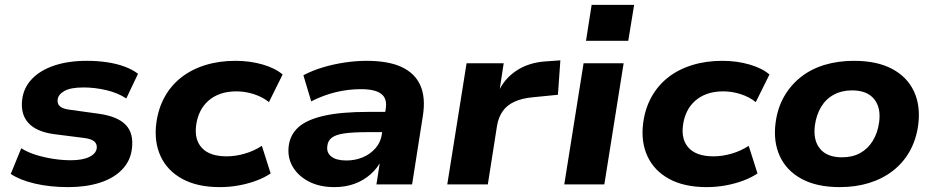

<svg xmlns="http://www.w3.org/2000/svg" viewBox="-20 -755 3825 786"><path d="M260 11Q184 11 122.5 -3.5Q61 -18 24 -43L67 -148Q94 -131 128.5 -120.5Q163 -110 199.5 -104.5Q236 -99 270 -99Q318 -99 345.5 -112.5Q373 -126 376 -148Q378 -165 366.5 -175.5Q355 -186 326 -190L200 -206Q128 -216 95.5 -252.5Q63 -289 71 -349Q77 -396 110.5 -431.5Q144 -467 201.5 -486.5Q259 -506 336 -506Q380 -506 419.5 -500Q459 -494 491 -482Q523 -470 545 -453L497 -352Q462 -375 415 -386Q368 -397 322 -397Q269 -397 243.5 -382.5Q218 -368 216 -347Q214 -331 224.5 -320.5Q235 -310 264 -306L387 -289Q462 -278 495 -243.5Q528 -209 520 -146Q514 -96 479.5 -60.5Q445 -25 388.5 -7Q332 11 260 11Z M880 11Q788 11 726.5 -22.5Q665 -56 637.5 -115.5Q610 -175 620 -252Q628 -311 654 -358Q680 -405 722 -438Q764 -471 820.5 -488.5Q877 -506 944 -506Q1003 -506 1055 -491Q1107 -476 1137 -450L1081 -337Q1055 -358 1019.5 -369.5Q984 -381 948 -381Q911 -381 882.5 -371Q854 -361 833 -342.5Q812 -324 799.5 -298.5Q787 -273 783 -242Q775 -183 807 -149Q839 -115 908 -115Q944 -115 982 -126Q1020 -137 1052 -158L1088 -45Q1063 -28 1029.5 -15.5Q996 -3 958 4Q920 11 880 11Z M1349 11Q1288 11 1244 -12Q1200 -35 1178 -73Q1156 -111 1162 -158Q1168 -204 1202 -234.5Q1236 -265 1306 -281Q1376 -297 1489 -297H1576L1563 -214H1484Q1426 -214 1390.5 -209Q1355 -204 1338.5 -191.5Q1322 -179 1320 -157Q1316 -130 1336.5 -114Q1357 -98 1398 -98Q1434 -98 1465 -111Q1496 -124 1517 -148Q1538 -172 1543 -204L1559 -309Q1566 -351 1541 -370.5Q1516 -390 1457 -390Q1407 -390 1356 -378Q1305 -366 1254 -340L1222 -447Q1258 -466 1301 -479Q1344 -492 1390.5 -499Q1437 -506 1481 -506Q1570 -506 1624.5 -480.5Q1679 -455 1701 -405Q1723 -355 1711 -280L1667 0H1521L1537 -102H1543Q1526 -67 1497 -41.5Q1468 -16 1431 -2.5Q1394 11 1349 11Z M1811 0 1890 -496H2042L2023 -372H2017Q2041 -430 2093 -465Q2145 -500 2218 -504L2274 -508L2264 -367L2163 -357Q2118 -353 2087 -339Q2056 -325 2038.5 -300.5Q2021 -276 2015 -242L1977 0Z M2379 -588 2402 -735H2576L2552 -588ZM2290 0 2369 -496H2533L2454 0Z M2873 11Q2781 11 2719.5 -22.5Q2658 -56 2630.5 -115.5Q2603 -175 2613 -252Q2621 -311 2647 -358Q2673 -405 2715 -438Q2757 -471 2813.5 -488.5Q2870 -506 2937 -506Q2996 -506 3048 -491Q3100 -476 3130 -450L3074 -337Q3048 -358 3012.5 -369.5Q2977 -381 2941 -381Q2904 -381 2875.5 -371Q2847 -361 2826 -342.5Q2805 -324 2792.5 -298.5Q2780 -273 2776 -242Q2768 -183 2800 -149Q2832 -115 2901 -115Q2937 -115 2975 -126Q3013 -137 3045 -158L3081 -45Q3056 -28 3022.5 -15.5Q2989 -3 2951 4Q2913 11 2873 11Z M3418 11Q3324 11 3262 -22.5Q3200 -56 3172.5 -115.5Q3145 -175 3155 -252Q3163 -313 3190 -360Q3217 -407 3259 -440Q3301 -473 3356 -489.5Q3411 -506 3476 -506Q3570 -506 3632 -473Q3694 -440 3721.5 -381Q3749 -322 3739 -244Q3731 -184 3704.5 -136.5Q3678 -89 3635.5 -56Q3593 -23 3538 -6Q3483 11 3418 11ZM3427 -111Q3470 -111 3501.5 -128.5Q3533 -146 3553 -178.5Q3573 -211 3579 -255Q3587 -315 3558 -350Q3529 -385 3468 -385Q3426 -385 3393.5 -367.5Q3361 -350 3341.5 -317.5Q3322 -285 3316 -242Q3308 -181 3337 -146Q3366 -111 3427 -111Z"/></svg>

Font: Nunito Sans 10pt SemiExpanded ExtraBold
Style: Italic
Weight: 800
Width: 6
Italic angle: -9°
Designer: Vernon Adams
Foundry: Vernon Adams
Version: Version 3.101;gftools[0.9.27]